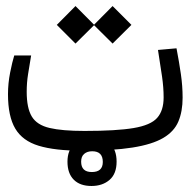

<svg xmlns="http://www.w3.org/2000/svg" viewBox="-20 -494 626 632"><path d="M248.5 2Q160.6 2 107.4 -14.2Q54.2 -30.3 30.3 -70.6Q6.3 -110.8 6.3 -184.1Q6.3 -219.7 13.4 -255.4Q20.5 -291 26.9 -311.5H82.5Q77.1 -278.8 72.5 -250.5Q67.9 -222.2 67.9 -191.9Q67.9 -138.2 84.7 -110.4Q101.6 -82.5 143.1 -72.8Q184.6 -63 258.3 -63Q363.3 -63 419.7 -72.5Q476.1 -82 497.3 -106Q518.6 -129.9 518.6 -173.3Q518.6 -206.1 513.4 -241.9Q508.3 -277.8 500 -329.6L561 -335Q569.8 -289.1 575.4 -250Q581.1 -210.9 581.1 -172.4Q581.1 -127 567.1 -94Q553.2 -61 517.1 -39.8Q481 -18.6 416 -8.3Q351.1 2 248.5 2ZM350.6 -350.6 289.6 -411.1 228.5 -350.6 167 -412.1 228.5 -474.1 289.6 -412.6 350.6 -474.1 412.6 -412.1ZM281.2 118.2Q243.2 118.2 222.7 97.4Q202.1 76.7 202.1 38.1Q202.1 0 225.3 -21Q248.5 -42 283.7 -42Q319.3 -42 341.6 -21.7Q363.8 -1.5 363.8 38.1Q363.8 78.1 340.6 98.1Q317.4 118.2 281.2 118.2ZM282.2 72.3Q318.4 72.3 318.4 39.1Q318.4 3.9 283.7 3.9Q267.1 3.9 257.1 12.5Q247.1 21 247.1 38.1Q247.1 72.3 282.2 72.3Z"/></svg>

Font: Cascadia Code NF Light
Style: Regular
Weight: 300
Monospace: yes
Designer: Aaron Bell
Foundry: Saja Typeworks
Version: Version 2404.023; ttfautohint (v1.8.4)